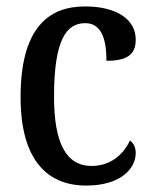

<svg xmlns="http://www.w3.org/2000/svg" viewBox="-20 -567 476 597"><path d="M248 10C359 10 402 -46 402 -91C402 -110 395 -122 384 -130C364 -87 324 -51 265 -51C184 -51 148 -125 148 -266C148 -443 186 -495 245 -495C297 -495 311 -442 311 -378C378 -378 402 -399 402 -444C402 -508 341 -547 244 -547C131 -547 44 -480 44 -265C44 -68 128 10 248 10Z"/></svg>

Font: Noto Serif Sinhala Condensed Medium
Style: Regular
Weight: 500
Width: 3
Designer: Jelle Bosma - Monotype Design Team
Foundry: Monotype Imaging Inc.
Version: Version 2.007